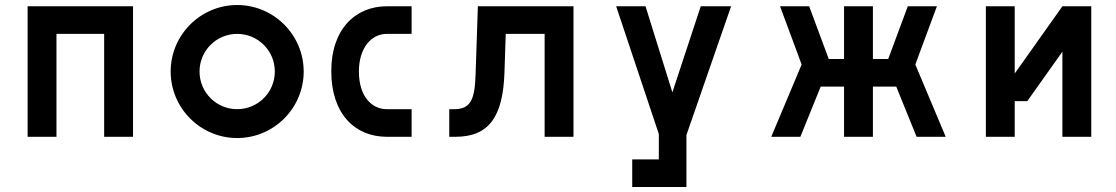

<svg xmlns="http://www.w3.org/2000/svg" viewBox="-20 -545 4448 765"><path d="M90 0H205V-410H395V0H510V-520H90Z M925 -110C842 -110 775 -177 775 -260C775 -343 842 -410 925 -410C1008 -410 1075 -343 1075 -260C1075 -177 1008 -110 925 -110ZM660 -260C660 -114 779 5 925 5C1071 5 1190 -114 1190 -260C1190 -406 1071 -525 925 -525C779 -525 660 -406 660 -260Z M1620 -110H1521C1461 -110 1410 -161 1410 -260C1410 -355 1460 -410 1521 -410H1620V-520H1521C1396 -520 1299 -428 1300 -260C1300 -93 1393 0 1521 0H1620Z M1770 0H1795C1929 0 1984 -81 1990 -256L1995 -410H2150V0H2265V-520H1884L1875 -251C1872 -151 1857 -110 1790 -110H1770Z M2772 -520 2659 -177 2552 -520H2435L2605 -11V90H2499V200H2715V-7L2893 -520Z M3204 -520H3088L3174 -288L3053 0H3169L3250 -200H3343V0H3458V-200H3551L3632 0H3748L3627 -288L3713 -520H3597L3519 -310H3458V-520H3343V-310H3282Z M4073 -142 4213 -339V0H4328V-520H4213L4023 -252V-520H3908V0H4023V-142Z"/></svg>

Font: Grotesk 03
Style: Bold
Weight: 500
Designer: Frank Adebiaye, contributions by Jérémy Landes, Ariel Martín Pérez
Foundry: Velvetyne Type Foundry
Version: Version 3.000;Glyphs 3.1.2 (3150)